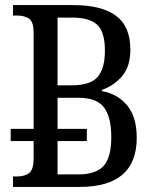

<svg xmlns="http://www.w3.org/2000/svg" viewBox="-20 -734 607 754"><path d="M31 0V-41H47Q76 -41 94 -54Q112 -67 112 -113V-180H22V-228H112V-605Q112 -650 93 -661.5Q74 -673 47 -673H31V-714H268Q379 -714 435.5 -672Q492 -630 492 -539Q492 -473 459.5 -435Q427 -397 380 -381V-376Q441 -366 479 -320.5Q517 -275 517 -193Q517 0 293 0ZM263 -399Q335 -399 363.5 -432Q392 -465 392 -535Q392 -609 361.5 -637Q331 -665 262 -665H206V-399ZM286 -49Q356 -49 386.5 -82Q417 -115 417 -196Q417 -274 388.5 -312Q360 -350 288 -350H206V-228H321V-180H206V-49Z"/></svg>

Font: Noto Serif Condensed
Style: Regular
Weight: 400
Width: 3
Designer: Monotype Design Team
Foundry: Monotype Imaging Inc.
Version: Version 2.013; ttfautohint (v1.8.4.7-5d5b)